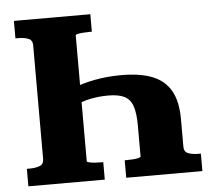

<svg xmlns="http://www.w3.org/2000/svg" viewBox="-51 -766 913 821"><g transform="rotate(-5 405.5 -355.0)"><path d="M366 -710V-635H358Q345 -635 330.5 -634Q316 -633 306 -631Q296 -629 296 -625V-85Q296 -82 306 -79.5Q316 -77 330.5 -76Q345 -75 358 -75H366V0H38V-75H49Q76 -75 93.5 -82Q111 -89 111 -111V-599Q111 -621 93.5 -628Q76 -635 49 -635H38V-710ZM475 -439Q555 -439 607.5 -418.5Q660 -398 686.5 -352Q713 -306 713 -230V-111Q713 -89 730.5 -82Q748 -75 775 -75H785V0H458V-75H466Q480 -75 494 -76Q508 -77 517.5 -79.5Q527 -82 527 -85V-219Q527 -271 516.5 -301.5Q506 -332 481 -344.5Q456 -357 412 -357Q374 -357 337.5 -350Q301 -343 266 -325V-401Q305 -418 359.5 -428.5Q414 -439 475 -439Z"/></g></svg>

Font: Roboto Serif
Style: Bold
Weight: 700
Designer: Greg Gazdowicz
Foundry: Commercial Type
Version: Version 1.008